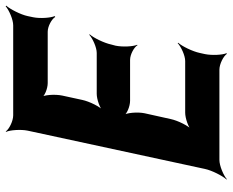

<svg xmlns="http://www.w3.org/2000/svg" viewBox="-90 -686 803 662"><g transform="rotate(-90 311.0 -355.5)"><path d="M484 -358 488 -373C493 -397 511 -434 523 -447L522 -449C509 -437 478 -423 459 -423H318C299 -423 267 -412 255 -399L257 -397C273 -409 292 -449 297 -473L312 -542C317 -566 315 -606 305 -618L302 -616C308 -603 336 -592 355 -592H532C551 -592 576 -578 583 -566L586 -568C580 -581 577 -618 582 -642L586 -661C591 -685 610 -722 622 -735L620 -737C606 -725 574 -711 554 -711H244C224 -711 196 -725 188 -737L187 -735C193 -722 196 -685 191 -661L59 -50C54 -26 35 11 23 24V26C37 14 70 0 90 0H401C421 0 448 14 456 26L458 24C452 11 450 -26 455 -50L459 -68C464 -92 482 -129 494 -142L493 -144C480 -132 450 -118 431 -118H253C234 -118 201 -107 189 -94L191 -92C207 -104 226 -144 231 -168L251 -258C256 -282 253 -322 243 -334L241 -332C247 -319 275 -308 294 -308H435C454 -308 479 -294 486 -282L487 -284C481 -297 479 -334 484 -358Z"/></g></svg>

Font: Asimov
Style: EdgeExtremeIt
Weight: 500
Designer: Google
Version: Version 2.000980: 2014